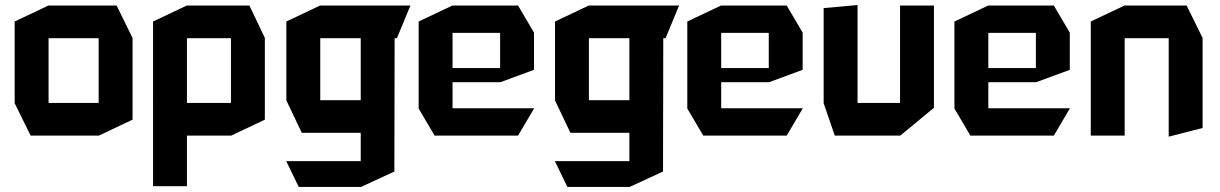

<svg xmlns="http://www.w3.org/2000/svg" viewBox="-20 -536 4821 759"><path d="M172 -385V-514H441L504 -386V-385ZM101 0 38 -128V-129H370V0ZM38 -129V-451L171 -514H172V-129ZM370 0V-385H504V-63L371 0Z M719 -385V-514H966L1027 -386V-385ZM585 200V-127H586L719 0V200ZM693 0 585 -128V-129H893V0ZM585 -129V-451L718 -514H719V-129ZM893 0V-385H1027V-63L894 0Z M1246 -385V-514H1602V-513L1549 -385ZM1161 203 1112 102V101H1406V203ZM1173 -11 1112 -139V-140H1406V-11ZM1112 -140V-451L1245 -514H1246V-140ZM1406 203V-385H1540L1539 142L1407 203Z M1698 0 1635 -107V-108H2091V-107L2028 0ZM1635 -108V-451L1768 -514H1769V-108ZM1769 -211V-267H1957V-211ZM1769 -406V-514H2028L2091 -407V-406ZM1957 -211V-406H2091V-260L1958 -211Z M2308 -385V-514H2664V-513L2611 -385ZM2223 203 2174 102V101H2468V203ZM2235 -11 2174 -139V-140H2468V-11ZM2174 -140V-451L2307 -514H2308V-140ZM2468 203V-385H2602L2601 142L2469 203Z M2760 0 2697 -107V-108H3153V-107L3090 0ZM2697 -108V-451L2830 -514H2831V-108ZM2831 -211V-267H3019V-211ZM2831 -406V-514H3090L3153 -407V-406ZM3019 -211V-406H3153V-260L3020 -211Z M3538 0V-514H3672V-110L3539 0ZM3280 0 3236 -128V-129H3538V0ZM3236 -129V-504L3369 -516H3370V-129Z M3816 0 3753 -107V-108H4209V-107L4146 0ZM3753 -108V-451L3886 -514H3887V-108ZM3887 -211V-267H4075V-211ZM3887 -406V-514H4146L4209 -407V-406ZM4075 -211V-406H4209V-260L4076 -211Z M4292 0V-451L4425 -514H4426V0ZM4600 4V-385H4734V-30L4601 4ZM4426 -385V-514H4671L4734 -386V-385Z"/></svg>

Font: Foldit SemiBold
Style: Regular
Weight: 600
Version: Version 1.003